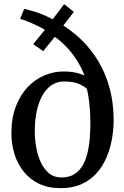

<svg xmlns="http://www.w3.org/2000/svg" viewBox="-20 -922 616 952"><path d="M281 11Q219 11 173 -11.2Q127 -33.5 96.8 -71.8Q66.5 -110 51.5 -158.8Q36.5 -207.5 36.5 -261Q36.5 -337.5 58.8 -395Q81 -452.5 118.2 -491Q155.5 -529.5 201 -548.5Q246.5 -567.5 293.5 -567.5Q330 -567.5 355.8 -561.8Q381.5 -556 399 -547Q384 -588 358.5 -627.5Q333 -667 297.2 -701.8Q261.5 -736.5 215 -762.5L284 -779L194 -668.5L144.5 -703L234.5 -813.5L226 -757.5Q207.5 -773 179.2 -787.2Q151 -801.5 123.8 -812.8Q96.5 -824 80 -828.5L100 -878.5Q126.5 -872 153 -863.8Q179.5 -855.5 208.5 -842.5Q237.5 -829.5 272 -808L216.5 -793.5L298 -901.5L346 -863L268.5 -762L263.5 -813.5Q328.5 -777.5 380.2 -728Q432 -678.5 468.5 -616.8Q505 -555 524.2 -482.5Q543.5 -410 543.5 -328Q543.5 -280 534.8 -231.5Q526 -183 507.2 -139.5Q488.5 -96 458 -62.2Q427.5 -28.5 383.8 -8.8Q340 11 281 11ZM285 -42Q322.5 -42 349.5 -58.8Q376.5 -75.5 394 -109.2Q411.5 -143 419.8 -193.5Q428 -244 428 -312.5Q428 -350.5 425.2 -384Q422.5 -417.5 418.5 -443Q414.5 -468.5 410.5 -481.5Q401 -492 373.5 -505Q346 -518 297 -518Q266.5 -518 240.2 -502.5Q214 -487 194.5 -456Q175 -425 163.8 -378.5Q152.5 -332 152.5 -270Q152.5 -232 159.5 -191.8Q166.5 -151.5 182 -117.8Q197.5 -84 222.8 -63Q248 -42 285 -42Z"/></svg>

Font: Merriweather 24pt
Style: Regular
Weight: 400
Designer: Eben Sorkin
Foundry: Eben Sorkin
Version: Version 2.100